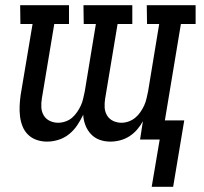

<svg xmlns="http://www.w3.org/2000/svg" viewBox="-20 -540 790 743"><path d="M567 183 598 0H522L533 -71Q524 -54 510.5 -38.5Q497 -23 480.5 -12.5Q464 -2 445 3Q426 8 407 8Q385 8 365.5 1Q346 -6 332 -21Q318 -36 310.5 -55.5Q303 -75 302 -96Q292 -75 279 -55.5Q266 -36 247.5 -21Q229 -6 206.5 1Q184 8 162 8Q141 8 122 1.5Q103 -5 89 -18.5Q75 -32 67.5 -50.5Q60 -69 57.5 -89.5Q55 -110 56 -131Q57 -152 60 -173L106 -447H59L58 -520H247V-447H190L142 -159Q139 -141 140 -124Q141 -107 149.5 -93Q158 -79 173 -72Q188 -65 205 -65Q219 -65 233.5 -70Q248 -75 259 -84.5Q270 -94 278.5 -106.5Q287 -119 293 -132Q299 -145 302 -159Q305 -173 308 -186L351 -447H304L303 -520H492V-447H435L387 -159Q384 -141 385 -124Q386 -107 394.5 -93Q403 -79 418 -72Q433 -65 450 -65Q464 -65 478 -70Q492 -75 503.5 -84.5Q515 -94 523.5 -106.5Q532 -119 538 -132Q544 -145 547 -159Q550 -173 553 -186L596 -447H549L548 -520H737V-447H680L618 -74H693L650 183Z"/></svg>

Font: Iosevka Plex Etoile
Style: Italic
Weight: 400
Italic angle: -9°
Designer: Belleve Invis
Foundry: Belleve Invis
Version: Version 25.1.1; ttfautohint (v1.8.4)